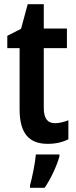

<svg xmlns="http://www.w3.org/2000/svg" viewBox="-20 -680 366 921"><path d="M244 -89C207 -89 190 -113 190 -163V-449H301V-543H190V-660H113L81 -542L15 -508V-449H74V-156C74 -38 121 10 209 10C248 10 281 2 308 -12V-103C287 -95 264 -89 244 -89ZM265 71V61H152C149 101 134 173 124 209V221H194C224 177 251 119 265 71Z"/></svg>

Font: Noto Sans Lao UI Cond SemBd
Style: Regular
Weight: 600
Width: 3
Designer: Monotype Design Team
Foundry: Monotype Imaging Inc.
Version: Version 2.000